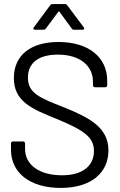

<svg xmlns="http://www.w3.org/2000/svg" viewBox="-20 -914 590 942"><path d="M152 -768H192C197 -768 202 -769 205 -774L266 -856C267 -858 271 -858 272 -856L332 -774C335 -769 340 -768 345 -768H385C393 -768 396 -774 391 -780L310 -888C307 -893 302 -894 297 -894H239C234 -894 229 -893 226 -888L146 -780C141 -774 144 -768 152 -768ZM278 8C427 8 512 -66 512 -176C512 -290 417 -337 295 -387C173 -434 117 -458 117 -533C117 -606 170 -646 264 -646C375 -646 436 -589 436 -514V-496C436 -490 440 -486 446 -486H496C502 -486 506 -490 506 -496V-518C506 -632 416 -708 267 -708C132 -708 48 -644 48 -531C48 -416 137 -379 257 -331C386 -277 441 -244 441 -173C441 -103 389 -54 284 -54C169 -54 103 -108 103 -183V-210C103 -216 99 -220 93 -220H44C38 -220 34 -216 34 -210V-179C34 -66 127 8 278 8Z"/></svg>

Font: Elastic
Style: elastic
Weight: 400
Designer: Jeremy Tribby
Foundry: Tribby Type
Version: Version 1.422;hotconv 1.0.109;makeotfexe 2.5.65596